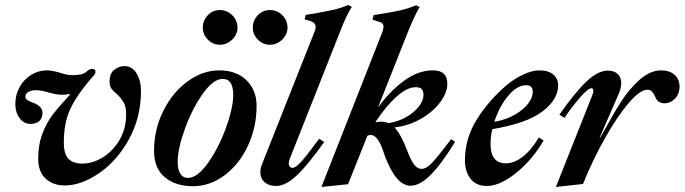

<svg xmlns="http://www.w3.org/2000/svg" viewBox="-20 -732 2724 764"><path d="M132 -100Q132 -157 149 -201Q166 -245 189.5 -275.5Q213 -306 258 -355L256 -358Q243 -355 228 -355Q206 -355 177 -363Q145 -373 125 -373Q106 -373 93.5 -366.5Q81 -360 81 -348Q81 -339 88.5 -334Q96 -329 109 -324Q149 -311 149 -282Q149 -262 136.5 -250.5Q124 -239 100 -239Q75 -239 58 -262Q41 -285 41 -318Q41 -355 58 -385.5Q75 -416 104 -434Q133 -452 167 -452Q184 -452 214 -444Q217 -443 234 -438Q251 -433 268 -433Q287 -433 300 -435.5Q313 -438 322 -445Q324 -447 329 -451Q334 -455 338.5 -456.5Q343 -458 348 -458Q354 -458 357 -454.5Q360 -451 360 -446Q360 -440 353.5 -432Q347 -424 341 -418Q284 -351 259 -297Q234 -243 234 -165Q234 -118 253 -99.5Q272 -81 308 -81Q348 -81 388.5 -105.5Q429 -130 455.5 -175Q482 -220 482 -278Q482 -306 473 -322.5Q464 -339 448 -355Q430 -370 423 -380Q416 -390 416 -408Q416 -440 435 -454.5Q454 -469 475 -469Q506 -469 523.5 -440Q541 -411 541 -371Q541 -265 493.5 -178.5Q446 -92 374.5 -43Q303 6 237 6Q191 6 161.5 -21.5Q132 -49 132 -100Z M593 -131Q593 -217 630 -291Q667 -365 727 -408.5Q787 -452 852 -452Q921 -452 961 -412.5Q1001 -373 1001 -311Q1001 -226 966.5 -152Q932 -78 873.5 -34.5Q815 9 748 9Q678 9 635.5 -27Q593 -63 593 -131ZM908 -355Q908 -418 866 -418Q829 -418 787 -359Q745 -300 716 -220Q687 -140 687 -88Q687 -57 697.5 -40.5Q708 -24 728 -24Q765 -24 807.5 -83.5Q850 -143 879 -223Q908 -303 908 -355ZM787 -622Q787 -651 807 -671.5Q827 -692 855 -692Q883 -692 904 -671.5Q925 -651 925 -622Q925 -595 904 -574.5Q883 -554 855 -554Q827 -554 807 -574.5Q787 -595 787 -622ZM986 -622Q986 -651 1006 -671.5Q1026 -692 1054 -692Q1083 -692 1103.5 -671.5Q1124 -651 1124 -622Q1124 -595 1103 -574.5Q1082 -554 1054 -554Q1026 -554 1006 -574.5Q986 -595 986 -622Z M1016 -47Q1016 -61 1022 -77L1232 -607Q1236 -616 1236 -625Q1236 -641 1216 -648L1192 -655L1197 -673Q1222 -677 1230 -678Q1280 -687 1307 -693Q1334 -699 1366 -712L1380 -705Q1358 -671 1334 -608L1133 -100Q1129 -91 1129 -82Q1129 -73 1133.5 -68.5Q1138 -64 1144 -64Q1157 -64 1180 -90Q1203 -116 1250 -180L1270 -167Q1204 -74 1160 -33Q1116 8 1078 8Q1050 8 1033 -7Q1016 -22 1016 -47Z M1791 -168Q1738 -81 1694.5 -37Q1651 7 1614 7Q1556 7 1512 -110Q1510 -116 1501.5 -140Q1493 -164 1481 -179.5Q1469 -195 1455 -195Q1449 -195 1442 -192L1365 1L1259 12L1502 -606Q1506 -617 1506 -625Q1506 -642 1486 -646L1462 -654L1467 -672L1493 -676Q1543 -684 1573.5 -691Q1604 -698 1636 -711L1650 -704Q1632 -675 1604 -607L1484 -304Q1531 -369 1587.5 -410.5Q1644 -452 1703 -452Q1760 -452 1760 -399Q1760 -363 1731 -324.5Q1702 -286 1653.5 -258.5Q1605 -231 1550 -225Q1576 -197 1601 -131Q1615 -94 1628 -77Q1641 -60 1657 -60Q1677 -60 1701 -86Q1725 -112 1775 -178ZM1496 -248Q1512 -248 1526 -242Q1564 -248 1596 -266Q1628 -284 1646.5 -308Q1665 -332 1665 -354Q1665 -370 1658 -377.5Q1651 -385 1634 -385Q1600 -385 1558 -347.5Q1516 -310 1473 -245Q1485 -248 1496 -248Z M1939 -218Q1932 -190 1932 -159Q1932 -82 1993 -82Q2025 -82 2059 -107.5Q2093 -133 2124 -185L2143 -173Q2100 -98 2035 -45Q1970 8 1917 8Q1875 8 1852.5 -20.5Q1830 -49 1830 -94Q1830 -181 1877.5 -257Q1925 -333 1997 -394Q2030 -421 2064.5 -436.5Q2099 -452 2126 -452Q2162 -452 2181.5 -435.5Q2201 -419 2201 -393Q2201 -336 2138.5 -288.5Q2076 -241 1939 -218ZM1947 -247Q1995 -256 2030 -276.5Q2065 -297 2082.5 -321Q2100 -345 2100 -366Q2100 -393 2074 -393Q2037 -393 2001.5 -350Q1966 -307 1947 -247Z M2336 -351Q2341 -364 2341 -369Q2341 -381 2334 -381Q2320 -381 2287.5 -343.5Q2255 -306 2226 -263L2206 -276Q2271 -368 2315.5 -409.5Q2360 -451 2399 -451Q2424 -451 2438 -437.5Q2452 -424 2452 -401Q2452 -384 2443 -361L2366 -184H2368L2379 -203Q2418 -275 2450.5 -326Q2483 -377 2525 -414.5Q2567 -452 2611 -452Q2645 -452 2664.5 -434Q2684 -416 2684 -388Q2684 -358 2666 -339.5Q2648 -321 2624 -321Q2601 -321 2591 -339Q2589 -343 2583.5 -354Q2578 -365 2571.5 -370Q2565 -375 2556 -375Q2527 -375 2482 -322.5Q2437 -270 2388 -183.5Q2339 -97 2300 0L2192 12Z"/></svg>

Font: Ibarra Real Nova
Style: Bold Italic
Weight: 700
Italic angle: -22°
Designer: Jose Maria Ribagorda & Octavio Pardo
Foundry: Octavio Pardo
Version: Version 1.014